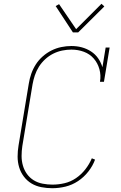

<svg xmlns="http://www.w3.org/2000/svg" viewBox="-20 -986 640 1014"><path d="M256 8Q227 8 198.5 2.5Q170 -3 146.5 -17Q123 -31 106 -53.5Q89 -76 81 -103Q73 -130 73 -159Q73 -188 78 -218L132 -544Q136 -570 145 -596Q154 -622 169 -645.5Q184 -669 205.5 -688Q227 -707 252 -719.5Q277 -732 304 -737.5Q331 -743 357 -743Q386 -743 412 -736Q438 -729 460.5 -714.5Q483 -700 498 -678.5Q513 -657 521 -631L538 -735H559L529 -554H508Q514 -588 505 -620.5Q496 -653 475 -677Q454 -701 423 -712.5Q392 -724 357 -724Q333 -724 308.5 -719Q284 -714 261 -702.5Q238 -691 218.5 -673Q199 -655 185.5 -633.5Q172 -612 164 -588Q156 -564 152 -541L98 -215Q94 -188 94 -162Q94 -136 101 -111.5Q108 -87 122.5 -67Q137 -47 158 -34Q179 -21 205 -16Q231 -11 257 -11Q289 -11 321 -18.5Q353 -26 381 -45Q409 -64 430.5 -91.5Q452 -119 465 -150L482 -143Q470 -110 446.5 -80Q423 -50 392 -29.5Q361 -9 326 -0.5Q291 8 256 8ZM365 -815 274 -954 292 -964 382 -832 516 -966 531 -952 393 -815Z"/></svg>

Font: Iosevka Etoile Thin
Style: Italic
Weight: 100
Italic angle: -9°
Designer: Belleve Invis
Foundry: Belleve Invis
Version: Version 22.1.2; ttfautohint (v1.8.4)